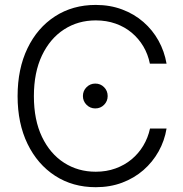

<svg xmlns="http://www.w3.org/2000/svg" viewBox="-20 -758 753 788"><path d="M373 10.3Q278.3 10.3 206.1 -36.6Q133.8 -83.5 93 -167.5Q52.2 -251.5 52.2 -363.3Q52.2 -475.6 92.8 -559.8Q133.3 -644 205.8 -690.9Q278.3 -737.8 373 -737.8Q431.6 -737.8 481.2 -719.2Q530.8 -700.7 568.6 -667.7Q606.4 -634.8 630.6 -591.1Q654.8 -547.4 663.6 -496.6H595.2Q587.4 -535.2 568.4 -567.4Q549.3 -599.6 520.5 -623.8Q491.7 -647.9 454.3 -661.1Q417 -674.3 373 -674.3Q300.3 -674.3 242.9 -637.2Q185.5 -600.1 152.3 -530.5Q119.1 -460.9 119.1 -363.3Q119.1 -265.6 152.3 -196.3Q185.5 -127 242.9 -90.1Q300.3 -53.2 373 -53.2Q417 -53.2 454.1 -66.7Q491.2 -80.1 520 -104Q548.8 -127.9 568.1 -160.2Q587.4 -192.4 595.7 -230.5H663.6Q655.3 -180.2 630.9 -136.5Q606.4 -92.8 568.6 -59.8Q530.8 -26.9 481.4 -8.3Q432.1 10.3 373 10.3ZM371.1 -313Q350.1 -313 335.2 -327.9Q320.3 -342.8 320.3 -363.8Q320.3 -385.3 335.2 -400.1Q350.1 -415 371.1 -415Q392.6 -415 407.2 -400.1Q421.9 -385.3 421.9 -363.8Q421.9 -342.8 407.2 -327.9Q392.6 -313 371.1 -313Z"/></svg>

Font: Inter 24pt Light
Style: Regular
Weight: 300
Designer: Rasmus Andersson
Foundry: rsms
Version: Version 4.001;git-66647c0bb